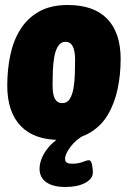

<svg xmlns="http://www.w3.org/2000/svg" viewBox="-20 -551 510 767"><path d="M219 8Q116 8 62.5 -48Q9 -104 9 -209Q9 -272 21 -330Q33 -388 61 -433Q89 -478 135.5 -504.5Q182 -531 251 -531Q355 -531 408.5 -475.5Q462 -420 462 -315Q462 -252 449.5 -194Q437 -136 409.5 -90.5Q382 -45 335 -18.5Q288 8 219 8ZM229 -139Q248 -139 258.5 -155.5Q269 -172 273.5 -198Q278 -224 279 -254.5Q280 -285 280 -312Q280 -384 242 -384Q223 -384 212 -366.5Q201 -349 196.5 -322Q192 -295 191 -265.5Q190 -236 190 -212Q190 -173 199.5 -156Q209 -139 229 -139ZM241 196Q192 196 165 177Q138 158 138 123Q138 98 151.5 71Q165 44 190.5 20Q216 -4 251 -17L315 -10Q284 6 262 35Q240 64 240 83Q240 95 247.5 99Q255 103 268 103Q292 103 310 96Q328 89 335 89Q344 89 347.5 106.5Q351 124 351 138Q351 163 320.5 179.5Q290 196 241 196Z"/></svg>

Font: Asap Condensed Condensed Black
Style: Italic
Weight: 900
Width: 3
Italic angle: -6°
Designer: Pablo Cosgaya
Foundry: Omnibus-Type
Version: Version 3.001; ttfautohint (v1.8.4.7-5d5b)